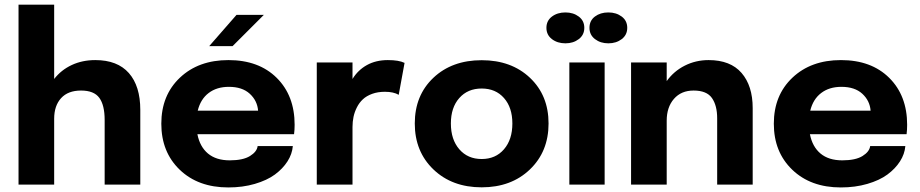

<svg xmlns="http://www.w3.org/2000/svg" viewBox="-20 -802 3996 834"><path d="M60.5 0V-781.7H215.3V-459Q245.6 -498 291.5 -519.5Q337.4 -541 394 -541Q490.2 -541 539.8 -484.6Q589.4 -428.2 589.4 -324.7V0H434.6V-280.8Q434.6 -345.2 411.4 -377Q388.2 -408.7 332 -408.7Q275.4 -408.7 245.4 -375.7Q215.3 -342.8 215.3 -286.1V0Z M888.7 -601.6 1007.3 -737.3H1126L990.2 -601.6ZM1252 -167.5Q1249 -132.8 1228.8 -101.1Q1208.5 -69.3 1174.1 -43.9Q1139.6 -18.6 1086.9 -3.2Q1034.2 12.2 971.7 12.2Q840.8 12.2 760.7 -64.7Q680.7 -141.6 680.7 -264.6Q680.7 -388.2 761.5 -464.6Q842.3 -541 972.2 -541Q1104 -541 1181.9 -463.9Q1259.8 -386.7 1259.8 -259.8Q1259.8 -237.8 1257.3 -219.2H837.4Q848.1 -164.6 883.5 -135Q918.9 -105.5 978 -105.5Q1035.6 -105.5 1065.9 -124.3Q1096.2 -143.1 1099.1 -167.5ZM974.1 -424.8Q921.4 -424.8 886.2 -397.9Q851.1 -371.1 838.9 -321.3H1101.1Q1097.7 -364.7 1064.9 -394.8Q1032.2 -424.8 974.1 -424.8Z M1356 0V-530.8H1511.2V-459Q1534.7 -497.6 1573.7 -519.3Q1612.8 -541 1664.6 -541Q1712.9 -541 1737.3 -528.8L1711.9 -390.1Q1689.5 -403.3 1651.9 -403.3Q1621.1 -403.3 1596.4 -394.3Q1571.8 -385.3 1556.2 -370.6Q1540.5 -356 1530.3 -335.7Q1520 -315.4 1515.6 -294.4Q1511.2 -273.4 1511.2 -250.5V0Z M2281.7 -65.9Q2200.7 11.7 2072.3 11.7Q1943.8 11.7 1862.8 -65.9Q1781.7 -143.6 1781.7 -265.6Q1781.7 -387.7 1862.5 -464.1Q1943.4 -540.5 2072.3 -540.5Q2201.2 -540.5 2282 -464.1Q2362.8 -387.7 2362.8 -265.6Q2362.8 -143.6 2281.7 -65.9ZM2205.6 -265.6Q2205.6 -335 2169.2 -376.2Q2132.8 -417.5 2072.3 -417.5Q2011.7 -417.5 1975.1 -376.2Q1938.5 -335 1938.5 -265.6Q1938.5 -195.8 1975.1 -153.6Q2011.7 -111.3 2072.3 -111.3Q2132.8 -111.3 2169.2 -153.6Q2205.6 -195.8 2205.6 -265.6Z M2436 -613.8Q2401.4 -613.8 2377.4 -632.1Q2353.5 -650.4 2353.5 -681.2Q2353.5 -711.9 2377.4 -730Q2401.4 -748 2436 -748Q2470.2 -748 2494.1 -730Q2518.1 -711.9 2518.1 -681.2Q2518.1 -650.4 2494.1 -632.1Q2470.2 -613.8 2436 -613.8ZM2540.5 -681.2Q2540.5 -712.4 2564.2 -730.2Q2587.9 -748 2622.6 -748Q2656.7 -748 2680.7 -730Q2704.6 -711.9 2704.6 -681.2Q2704.6 -650.4 2680.7 -632.1Q2656.7 -613.8 2622.6 -613.8Q2588.4 -613.8 2564.5 -632.1Q2540.5 -650.4 2540.5 -681.2ZM2453.1 0V-530.8H2606.4V0Z M2721.2 0V-530.8H2876V-449.7Q2906.7 -492.7 2954.3 -516.8Q3002 -541 3058.1 -541Q3152.8 -541 3201.2 -485.1Q3249.5 -429.2 3249.5 -332.5V0H3095.2V-288.1Q3095.2 -343.8 3072.5 -376.2Q3049.8 -408.7 2992.7 -408.7Q2939 -408.7 2907.5 -372.6Q2876 -336.4 2876 -277.8V0Z M3912.6 -167.5Q3909.7 -132.8 3889.4 -101.1Q3869.1 -69.3 3834.7 -43.9Q3800.3 -18.6 3747.6 -3.2Q3694.8 12.2 3632.3 12.2Q3501.5 12.2 3421.4 -64.7Q3341.3 -141.6 3341.3 -264.6Q3341.3 -388.2 3422.1 -464.6Q3502.9 -541 3632.8 -541Q3764.6 -541 3842.5 -463.9Q3920.4 -386.7 3920.4 -259.8Q3920.4 -237.8 3918 -219.2H3498Q3508.8 -164.6 3544.2 -135Q3579.6 -105.5 3638.7 -105.5Q3696.3 -105.5 3726.6 -124.3Q3756.8 -143.1 3759.8 -167.5ZM3634.8 -424.8Q3582 -424.8 3546.9 -397.9Q3511.7 -371.1 3499.5 -321.3H3761.7Q3758.3 -364.7 3725.6 -394.8Q3692.9 -424.8 3634.8 -424.8Z"/></svg>

Font: Epilogue
Style: Bold
Weight: 700
Designer: Tyler Finck
Foundry: Etcetera Type Co
Version: Version 2.112